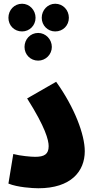

<svg xmlns="http://www.w3.org/2000/svg" viewBox="-20 -1001 508 1026"><path d="M98 -833C138 -833 170 -865 170 -906C170 -947 138 -981 98 -981C56 -981 25 -947 25 -906C25 -865 56 -833 98 -833ZM275 -833C317 -833 348 -865 348 -906C348 -947 317 -981 275 -981C235 -981 203 -947 203 -906C203 -865 235 -833 275 -833ZM184 -677C224 -677 257 -710 257 -750C257 -791 224 -825 184 -825C142 -825 111 -791 111 -750C111 -710 142 -677 184 -677ZM25 -20C73 0 155 5 185 5C359 5 433 -85 433 -193C433 -281 379 -426 280 -564L125 -475C223 -320 240 -252 240 -220C240 -177 217 -163 168 -163C145 -163 89 -168 51 -178Z"/></svg>

Font: Noto Sans Arabic UI XCn Bk
Style: Regular
Weight: 900
Width: 2
Designer: Monotype Design Team, Nadine Chahine and Nizar Qandah
Foundry: Monotype Imaging Inc.
Version: Version 2.010